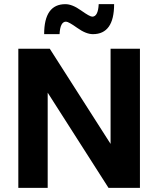

<svg xmlns="http://www.w3.org/2000/svg" viewBox="-20 -902 760 922"><path d="M652 0H501L209 -457V0H68V-668H219L511 -211V-668H652ZM426 -738Q393 -738 351 -768Q309 -798 297 -798Q269 -798 266 -738H192Q192 -882 294 -882Q327 -882 369 -852Q411 -822 423 -822Q451 -822 454 -882H528Q528 -738 426 -738Z"/></svg>

Font: Gantari
Style: Bold
Weight: 700
Designer: Anugrah Pasau
Foundry: Lafontype
Version: Version 1.000